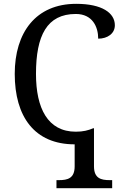

<svg xmlns="http://www.w3.org/2000/svg" viewBox="-20 -744 654 1003"><path d="M275 239H566V197H553C508 197 471 188 471 125V-74H467C441 -63 415 -56 376 -56C229 -56 168 -179 168 -358C168 -558 225 -671 376 -671C463 -671 493 -604 493 -542C542 -542 580 -569 580 -612C580 -676 514 -724 378 -724C167 -724 57 -574 57 -358C57 -135 160 10 370 10V125C370 188 333 197 288 197H275Z"/></svg>

Font: Noto Serif Thai
Style: Regular
Weight: 400
Designer: Monotype Design Team
Foundry: Monotype Imaging Inc.
Version: Version 1.901